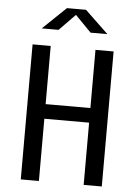

<svg xmlns="http://www.w3.org/2000/svg" viewBox="-61 -987 743 1034"><g transform="rotate(5 310.0 -470.0)"><path d="M132.5 -820H223.5L310 -908.5L396.5 -820H487.5L361.5 -940.5H258.5ZM91 0H189V-336.5H431V0H529V-730H431V-415.5H189V-730H91Z"/></g></svg>

Font: FontWithASyntaxHighlighterNightOwl
Style: Regular
Weight: 400
Designer: Riley Cran & the Lettermatic Team
Foundry: Lettermatic
Version: Version 1.000 (FontWithASyntaxHighlighterNightOwl)